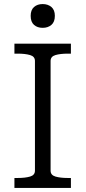

<svg xmlns="http://www.w3.org/2000/svg" viewBox="-20 -925 421 945"><path d="M152 -85V-625Q152 -647 128 -654Q104 -661 67 -661H51V-710H329V-661H314Q277 -661 253 -654Q229 -647 229 -625V-85Q229 -63 253 -56Q277 -49 314 -49H329V0H51V-49H67Q104 -49 128 -56Q152 -63 152 -85ZM190 -788Q164 -788 147.5 -802.5Q131 -817 131 -847Q131 -876 147.5 -890.5Q164 -905 190 -905Q216 -905 233 -890.5Q250 -876 250 -847Q250 -817 233 -802.5Q216 -788 190 -788Z"/></svg>

Font: Roboto Serif 20pt Light
Style: Regular
Weight: 300
Version: Version 1.008